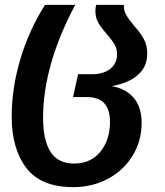

<svg xmlns="http://www.w3.org/2000/svg" viewBox="-20 -549 679 789"><path d="M28 -70Q28 -187 64 -307Q100 -427 165 -529H289Q157 -280 157 -65Q157 25 187 74Q217 123 285 123Q353 123 392.5 74.5Q432 26 432 -48Q432 -150 338 -150H280L301 -244H358Q405 -244 433 -266Q461 -288 461 -326Q461 -349 451 -366Q441 -383 419 -409Q396 -435 384 -455.5Q372 -476 372 -504Q372 -516 375 -529H489Q488 -506 499 -487Q510 -468 532 -442Q558 -413 571.5 -387.5Q585 -362 585 -329Q585 -274 546 -240.5Q507 -207 439 -195Q497 -185 529.5 -147Q562 -109 562 -44Q562 31 524.5 91.5Q487 152 423 186Q359 220 281 220Q148 220 88 141Q28 62 28 -70Z"/></svg>

Font: FiraGO Medium
Style: Italic
Weight: 500
Italic angle: -8°
Designer: bBox Type GmbH
Foundry: bBox Type GmbH
Version: Version 1.001